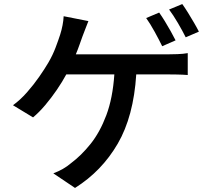

<svg xmlns="http://www.w3.org/2000/svg" viewBox="-20 -860 1040 947"><path d="M765 -798Q778 -780 793 -755.5Q808 -731 822 -706Q836 -681 846 -661L780 -632Q765 -663 743 -703Q721 -743 701 -771ZM879 -840Q892 -822 907.5 -797Q923 -772 937.5 -747Q952 -722 961 -704L896 -676Q880 -708 857.5 -746.5Q835 -785 814 -813ZM416 -756Q409 -738 401 -717.5Q393 -697 387 -681Q380 -662 372 -639Q364 -616 354 -592H808Q827 -592 855.5 -593Q884 -594 906 -598V-490Q881 -492 853 -492.5Q825 -493 808 -493H652Q639 -286 560.5 -151Q482 -16 350 67L243 -5Q294 -24 330 -55Q381 -93 427 -150.5Q473 -208 504.5 -292Q536 -376 544 -493H307Q287 -456 260 -416.5Q233 -377 203 -341.5Q173 -306 143 -281L44 -341Q80 -367 113 -404.5Q146 -442 173.5 -481.5Q201 -521 219 -552Q240 -588 254 -625Q268 -662 277 -690Q284 -712 288.5 -735.5Q293 -759 294 -780Z"/></svg>

Font: Source Han Sans Medium
Style: Regular
Weight: 500
Designer: Ryoko NISHIZUKA Ë•øÂ°öÊ∂ºÂ≠ê (kana, bopomofo & ideographs); Paul D. Hunt (Latin, Greek & Cyrillic); Sandoll Communicatio
Foundry: Adobe
Version: Version 2.004;hotconv 1.0.118;makeotfexe 2.5.65603